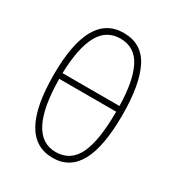

<svg xmlns="http://www.w3.org/2000/svg" viewBox="-137 -628 677 730"><g transform="rotate(30 201.5 -263.5)"><path d="M199 10Q45 10 45 -266Q45 -537 197 -537Q277 -537 312.5 -467Q348 -397 348 -264Q348 -125 311 -57.5Q274 10 199 10ZM71 -288H321Q319 -397 289.5 -454.5Q260 -512 197 -512Q135 -512 104.5 -455.5Q74 -399 71 -288ZM321 -263H71Q73 -15 198 -15Q262 -15 291.5 -75Q321 -135 321 -263Z"/></g></svg>

Font: Noto Sans Display Thin Cond
Style: Regular
Weight: 250
Width: 3
Designer: Monotype Design team
Foundry: Monotype Imaging Inc.
Version: Version 1.000